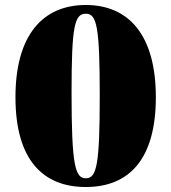

<svg xmlns="http://www.w3.org/2000/svg" viewBox="-20 -735 687 770"><path d="M324 15C495 15 605 -93 605 -345C605 -596 495 -715 324 -715C153 -715 42 -596 42 -345C42 -93 153 15 324 15ZM324 -20C281 -20 267 -74 267 -364C267 -630 279 -680 324 -680C368 -680 380 -630 380 -352C380 -74 368 -20 324 -20Z"/></svg>

Font: Sprat Condensed Black
Style: Regular
Weight: 900
Designer: Ethan Nakache
Foundry: Collletttivo
Version: Version 2.000;Glyphs 3.2 (3217)